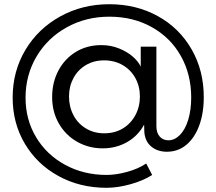

<svg xmlns="http://www.w3.org/2000/svg" viewBox="-20 -728 1026 910"><path d="M777.8 -63Q807.6 -63 832.8 -88.4Q857.9 -113.8 872.1 -160.4Q886.2 -207 886.2 -266.1Q886.2 -375 837.6 -461.9Q789.1 -548.8 700.4 -598.9Q611.8 -648.9 498 -648.9Q387.2 -648.9 296.1 -598.4Q205.1 -547.9 153.1 -460Q101.1 -372.1 101.1 -265.1Q101.1 -161.1 151.1 -77.6Q201.2 5.9 289.1 53.5Q377 101.1 484.9 101.1Q530.8 101.1 583.5 86.4Q636.2 71.8 672.9 46.9L701.2 101.1Q660.2 127.9 599.1 145Q538.1 162.1 484.9 162.1Q358.9 162.1 257.3 106.4Q155.8 50.8 97.9 -46.6Q40 -144 40 -265.1Q40 -390.1 100.1 -491Q160.2 -591.8 265.1 -649.9Q370.1 -708 498 -708Q626 -708 728 -651.6Q830.1 -595.2 887.9 -494.6Q945.8 -394 945.8 -268.1Q945.8 -190.9 923.8 -132.1Q901.9 -73.2 862.5 -41Q823.2 -8.8 771 -8.8Q727.1 -8.8 697.5 -33Q668 -57.1 664.1 -101.1L663.1 -137.2Q633.3 -83 581.5 -54Q529.8 -24.9 466.8 -24.9Q400.9 -24.9 345.9 -55.9Q291 -86.9 259 -142.6Q227.1 -198.2 227.1 -268.1Q227.1 -336.9 256.6 -393.1Q286.1 -449.2 339.1 -481.7Q392.1 -514.2 460 -514.2Q504.9 -514.2 543.9 -498.5Q583 -482.9 609.6 -459.5Q636.2 -436 647 -412.1V-506.8H721.2V-130.9Q721.2 -98.1 737.1 -80.6Q752.9 -63 777.8 -63ZM307.1 -271Q307.1 -222.2 328.1 -182.1Q349.1 -142.1 387.5 -119.1Q425.8 -96.2 474.1 -96.2Q523.9 -96.2 562 -119.1Q600.1 -142.1 621.6 -182.1Q643.1 -222.2 643.1 -271Q643.1 -318.8 621.6 -357.9Q600.1 -397 561.5 -419.4Q522.9 -441.9 473.1 -441.9Q424.8 -441.9 387 -419.4Q349.1 -397 328.1 -357.9Q307.1 -318.8 307.1 -271Z"/></svg>

Font: Argentum Sans Light
Style: Regular
Weight: 300
Designer: Julieta Ulanovsky (Modified by Cristiano Sobral)
Foundry: Julieta Ulanovsky
Version: Version 1.000; ttfautohint (v1.5.65-e2d9)